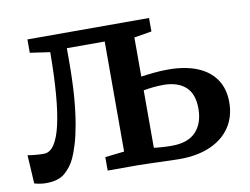

<svg xmlns="http://www.w3.org/2000/svg" viewBox="-66 -645 967 744"><g transform="rotate(-10 418.0 -273.5)"><path d="M60 6.5Q45 6.5 32.8 4.2Q20.5 2 13 -0.5L6.5 -112.5Q17 -110.5 34.8 -108.8Q52.5 -107 70.5 -107Q93.5 -107 110.8 -132.2Q128 -157.5 139.2 -206.2Q150.5 -255 156.2 -326.5Q162 -398 162.5 -490.5L84 -502V-554.5H562.5V-501.5L493.5 -490V-336Q513 -339 542 -342Q571 -345 600 -345Q666.5 -345 714 -325.8Q761.5 -306.5 786.8 -269.5Q812 -232.5 812 -179.5Q812 -123 784.5 -81.8Q757 -40.5 706 -18Q655 4.5 585 4.5Q573.5 4.5 551.8 3.8Q530 3 505.2 2.2Q480.5 1.5 458.5 0.8Q436.5 0 423.5 0H302V-53L377.5 -61.5V-494.5H228.5V-445.5Q228.5 -367 223.8 -306Q219 -245 211 -199.2Q203 -153.5 193.2 -121.8Q183.5 -90 174 -69.5Q159 -37.5 133.2 -15.5Q107.5 6.5 60 6.5ZM564 -51.5Q628 -51.5 659 -85Q690 -118.5 690 -175.5Q690 -234 658.8 -261.8Q627.5 -289.5 571.5 -289.5Q551 -289.5 530 -287.2Q509 -285 493.5 -282V-56Q507.5 -54 525.8 -52.8Q544 -51.5 564 -51.5Z"/></g></svg>

Font: Merriweather 20pt SemiBold
Style: Regular
Weight: 600
Version: Version 2.100